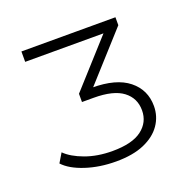

<svg xmlns="http://www.w3.org/2000/svg" viewBox="-84 -829 598 591"><g transform="rotate(-20 215.0 -533.0)"><path d="M202 -324Q148 -324 102.5 -339Q57 -354 35 -378L53 -408Q74 -387 113.5 -372.5Q153 -358 202 -358Q267 -358 298.5 -382Q330 -406 330 -445Q330 -485 299 -508.5Q268 -532 203 -532H165V-559L313 -723L318 -708H43V-742H351V-716L203 -552L188 -563H209Q288 -563 328.5 -530.5Q369 -498 369 -445Q369 -411 350 -383.5Q331 -356 294 -340Q257 -324 202 -324Z"/></g></svg>

Font: MOST Montserrat Light
Style: Regular
Weight: 300
Designer: Julieta Ulanovsky
Foundry: Julieta Ulanovsky
Version: Version 8.000;March 11, 2024;FontCreator 15.0.0.2926 64-bit